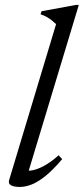

<svg xmlns="http://www.w3.org/2000/svg" viewBox="-20 -730 332 760"><path d="M202 -634.5Q193 -643 184.5 -649.8Q176 -656.5 165.5 -662.5Q155 -668.5 140.5 -673.5L144.5 -685.5L280.5 -710.5H292L89.5 -40.5L83.5 -55Q99.5 -52.5 120.8 -59Q142 -65.5 165.5 -80Q189 -94.5 212 -115.5L226 -100Q190.5 -58 160.8 -34Q131 -10 106 0Q81 10 58.5 10Q35 10 23.2 3.2Q11.5 -3.5 16.5 -18.5Z"/></svg>

Font: Newsreader 20pt
Style: Italic
Weight: 400
Italic angle: -17°
Version: Version 1.003